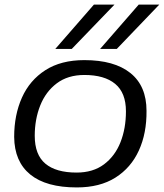

<svg xmlns="http://www.w3.org/2000/svg" viewBox="-20 -810 717 840"><path d="M316 10Q182 10 112.5 -46.5Q43 -103 42 -211Q42 -307 76 -383Q110 -459 178.5 -503Q247 -547 349 -547Q480 -547 550.5 -490.5Q621 -434 621 -325Q622 -227 587.5 -151.5Q553 -76 485 -33Q417 10 316 10ZM315 -55Q387 -55 435 -91Q483 -127 507 -187.5Q531 -248 531 -323Q531 -404 484 -443Q437 -482 349 -482Q277 -482 228.5 -445.5Q180 -409 156 -348.5Q132 -288 132 -216Q132 -133 178.5 -94Q225 -55 315 -55ZM418 -596 587 -790H677L491 -596ZM222 -596 391 -790H481L294 -596Z"/></svg>

Font: Georama Extended
Style: Italic
Weight: 400
Width: 7
Italic angle: -9°
Designer: Jean-Baptiste Levee
Foundry: Production Type
Version: Version 1.000